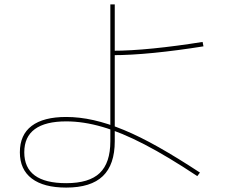

<svg xmlns="http://www.w3.org/2000/svg" viewBox="-20 -820 1040 870"><path d="M280 30Q178 30 124 -11Q70 -52 70 -130Q70 -209 123.5 -249.5Q177 -290 280 -290Q340 -290 404.5 -275.5Q469 -261 541.5 -231Q614 -201 699 -153Q784 -105 886 -38L874 -22Q740 -111 635 -165.5Q530 -220 444 -245Q358 -270 280 -270Q186 -270 138 -235Q90 -200 90 -130Q90 10 280 10Q384 10 432 -36Q480 -82 480 -180V-800H500V-180Q500 -74 446 -22Q392 30 280 30ZM490 -590Q570 -590 674.5 -600.5Q779 -611 898 -630L902 -610Q783 -591 677.5 -580.5Q572 -570 490 -570Z"/></svg>

Font: M PLUS 2 Thin Thin
Style: Regular
Weight: 250
Version: Version 1.001